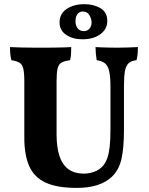

<svg xmlns="http://www.w3.org/2000/svg" viewBox="-20 -909 728 938"><path d="M585.6 -273.8Q585.6 -187.8 573.7 -133.7Q561.8 -79.6 526.8 -45.6Q496.6 -17.6 453.8 -4.3Q411 9 355.8 9Q258 9 202.1 -17.3Q146.2 -43.6 122.5 -98.2Q98.8 -152.8 98.8 -235.8V-511.2Q98.8 -552.8 93.7 -573.8Q88.6 -594.8 74.9 -602.8Q61.2 -610.8 35.6 -615Q32 -628.6 30.4 -644.9Q28.8 -661.2 28.8 -679Q48.8 -678 84.6 -677Q120.4 -676 156.8 -676Q174.8 -676 199.2 -676Q223.6 -676 248.8 -676.5Q274 -677 295.2 -677.5Q316.4 -678 328 -679Q328 -660.6 327 -644.9Q326 -629.2 322.4 -615Q294.6 -611.2 280.5 -603.2Q266.4 -595.2 261.4 -574.4Q256.4 -553.6 256.4 -511.2V-251.6Q256.4 -191.6 269.9 -148.8Q283.4 -106 312.9 -83.4Q342.4 -60.8 391.6 -60.8Q414.8 -60.8 441.2 -70.2Q467.6 -79.6 485.6 -101.8Q496.8 -116 504.3 -136.7Q511.8 -157.4 515.7 -191.1Q519.6 -224.8 519.6 -276.6V-483.8Q519.6 -533 513.7 -560.1Q507.8 -587.2 493.3 -599.2Q478.8 -611.2 452.4 -615Q449.4 -633 448.1 -648.4Q446.8 -663.8 446.8 -679Q459.6 -678 478.5 -677.5Q497.4 -677 517.3 -676.5Q537.2 -676 551.6 -676Q578.2 -676 606.3 -677Q634.4 -678 653.8 -679Q653.8 -663 652.5 -647.3Q651.2 -631.6 647 -615Q622.2 -612.4 608.9 -600.6Q595.6 -588.8 590.6 -562.6Q585.6 -536.4 585.6 -489.2ZM382.4 -717Q336.2 -717 303.6 -738.6Q271 -760.2 271 -800Q271 -841.6 305.5 -865.1Q340 -888.6 391.8 -888.6Q438.2 -888.6 471.2 -868.8Q504.2 -849 504.2 -806.6Q504.2 -766.8 470.3 -741.9Q436.4 -717 382.4 -717ZM390.8 -757Q405.2 -757 416.3 -768.3Q427.4 -779.6 427.4 -799.2Q427.4 -816.2 417.1 -834.5Q406.8 -852.8 383.6 -852.8Q368.4 -852.8 358.6 -840.3Q348.8 -827.8 348.8 -805.2Q348.8 -784 359.5 -770.5Q370.2 -757 390.8 -757Z"/></svg>

Font: Vollkorn
Style: Regular
Weight: 400
Designer: Friedrich Althausen
Foundry: Friedrich Althausen
Version: Version 4.104